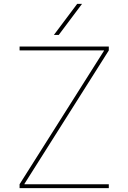

<svg xmlns="http://www.w3.org/2000/svg" viewBox="-20 -970 662 990"><path d="M283 -790H258L378 -950H403ZM516 -708V-710H81V-730H541V-710L106 -22V-20H541V0H81V-20Z"/></svg>

Font: M PLUS 1p Thin
Style: Regular
Weight: 250
Version: Version 1.062